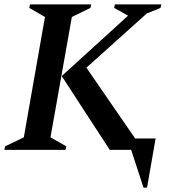

<svg xmlns="http://www.w3.org/2000/svg" viewBox="-27 -680 782 871"><path d="M-7 0 -4 -16 81 -57 177 -603 106 -644 109 -660H387L383 -644L299 -603L202 -57L274 -16L270 0ZM471 0 253 -335 554 -609 491 -644 494 -660H705L701 -644L639 -619L365 -373L586 -52H679L640 171H624L568 0Z"/></svg>

Font: Spectral SemiBold
Style: Italic
Weight: 600
Italic angle: -10°
Designer: Jean-Baptiste Levee
Foundry: Production Type
Version: Version 2.001